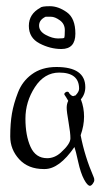

<svg xmlns="http://www.w3.org/2000/svg" viewBox="-20 -570 324 619"><path d="M178 -412Q142 -412 107.5 -430Q73 -448 73 -486.5Q73 -525 110 -545Q114 -550 141 -550Q168 -550 195.5 -530.5Q223 -511 223 -461.5Q223 -412 178 -412ZM162 -354Q255 -354 255 -289Q255 -266 240 -249H241Q251 -223 251 -194Q251 -165 240 -134Q253 -66 282 1Q284 5 284 10.5Q284 16 279 22.5Q274 29 270 29Q262 29 251 8.5Q240 -12 232 -48.5Q224 -85 220 -96Q171 -25 124 -25Q122 -25 121 -25Q71 -25 42 -56.5Q13 -88 13 -130Q13 -172 18.5 -204Q24 -236 38 -272Q52 -308 82 -330Q114 -354 162 -354ZM187 -448Q189 -452 189 -472.5Q189 -493 173 -504.5Q157 -516 144.5 -516Q132 -516 128 -516H127Q106 -506 106 -487.5Q106 -469 127.5 -457.5Q149 -446 167 -446Q185 -446 187 -448ZM235 -284Q235 -336 171 -336Q123 -336 92.5 -289Q62 -242 62 -187.5Q62 -133 78.5 -96.5Q95 -60 132 -60Q156 -60 176 -78Q207 -106 207 -124Q207 -142 201 -176Q195 -210 195 -222.5Q195 -235 200 -245Q192 -259 188.5 -263.5Q185 -268 191.5 -272.5Q198 -277 203 -271H202Q209 -261 216 -260Q220 -262 223 -262Q235 -274 235 -284Z"/></svg>

Font: Ruge Boogie
Style: Regular
Weight: 400
Version: Version 1.003